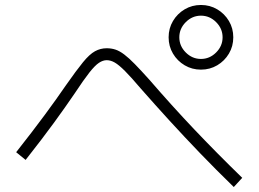

<svg xmlns="http://www.w3.org/2000/svg" viewBox="-20 -787 1040 772"><path d="M788 -507Q752 -507 722.5 -524.5Q693 -542 675.5 -571.5Q658 -601 658 -637Q658 -673 675.5 -702.5Q693 -732 722.5 -749.5Q752 -767 788 -767Q824 -767 853.5 -749.5Q883 -732 900.5 -702.5Q918 -673 918 -637Q918 -601 900.5 -571.5Q883 -542 853.5 -524.5Q824 -507 788 -507ZM788 -550Q823 -550 849 -576Q875 -602 875 -637Q875 -672 849 -698Q823 -724 788 -724Q753 -724 727 -698Q701 -672 701 -637Q701 -602 727 -576Q753 -550 788 -550ZM920 -35Q847 -106 784 -171.5Q721 -237 662.5 -301Q604 -365 546 -431Q507 -477 482.5 -501.5Q458 -526 441.5 -535.5Q425 -545 409 -545Q394 -545 378 -534.5Q362 -524 339.5 -495.5Q317 -467 280 -411Q244 -358 197 -293.5Q150 -229 83 -144L45 -175Q112 -260 160 -325Q208 -390 245 -444Q287 -504 313.5 -536.5Q340 -569 362 -581Q384 -593 409 -593Q428 -593 444.5 -587.5Q461 -582 479.5 -568Q498 -554 522 -529.5Q546 -505 581 -466Q670 -363 760 -268Q850 -173 954 -72Z"/></svg>

Font: M PLUS 1 Thin Light
Style: Regular
Weight: 300
Version: Version 1.001